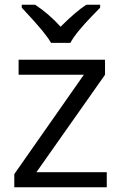

<svg xmlns="http://www.w3.org/2000/svg" viewBox="-20 -786 508 806"><path d="M428.2 0H40V-55.2L332 -472.2H58.1V-535.2H420.9V-472.2L132.8 -63H428.2ZM71.3 -766.1H127.4Q183.1 -730 234.4 -673.8Q297.9 -737.3 342.3 -766.1H400.4V-753.9L368.2 -720.7Q297.9 -648.4 275.4 -606H194.3Q183.1 -626 158.2 -656.7Q133.3 -687.5 71.3 -753.9Z"/></svg>

Font: f0_52653 
Style: Regular
Weight: 400
Foundry: Ascender Corporation
Version: Version 1.10